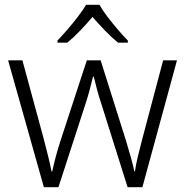

<svg xmlns="http://www.w3.org/2000/svg" viewBox="-20 -785 776 805"><path d="M406 -346Q395 -379 387 -409Q379 -439 373 -464H370Q364 -439 356 -408.5Q348 -378 337 -345L225 0H164L14 -532H74L163 -204Q175 -159 183 -125.5Q191 -92 196 -66H199Q204 -90 212.5 -123Q221 -156 234 -196L344 -532H402L508 -196Q519 -160 528.5 -126Q538 -92 543 -67H546Q549 -91 557 -125Q565 -159 577 -204L664 -532H722L577 0H515ZM397 -765Q409 -743 430 -715.5Q451 -688 474 -661Q497 -634 516 -615V-606H475Q448 -628 420 -657Q392 -686 368 -714Q344 -686 316.5 -657Q289 -628 262 -606H221V-615Q240 -635 263 -661.5Q286 -688 307 -715.5Q328 -743 341 -765Z"/></svg>

Font: Noto Sans Lao Looped Light
Style: Regular
Weight: 300
Designer: Mark Frömberg, Ben Mitchell
Foundry: The Fontpad Ltd
Version: Version 1.002; ttfautohint (v1.8.4.7-5d5b)